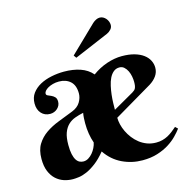

<svg xmlns="http://www.w3.org/2000/svg" viewBox="-106 -819 919 930"><g transform="rotate(-15 353.5 -353.5)"><path d="M238.8 -506.8Q284.2 -506.8 320.3 -494.6Q356.4 -482.4 379.9 -455.1Q414.6 -480.5 453.6 -493.7Q492.7 -506.8 528.8 -506.8Q565.4 -506.8 592.3 -499Q619.1 -491.2 636.7 -478Q654.3 -464.8 663.1 -447.5Q671.9 -430.2 671.9 -411.1Q671.9 -388.2 658.9 -369.9Q646 -351.6 624 -337.9L431.2 -224.1Q431.2 -208.5 435.5 -190.2Q439.9 -171.9 448.7 -153.3Q457.5 -134.8 470.5 -117.9Q483.4 -101.1 500.2 -87.9Q517.1 -74.7 537.8 -66.9Q558.6 -59.1 583 -59.1Q600.1 -59.1 614.7 -63Q629.4 -66.9 642.1 -73.7Q654.8 -80.6 666.5 -89.6Q678.2 -98.6 689.9 -108.9L702.1 -97.2Q690.9 -82 673.3 -64Q655.8 -45.9 630.6 -30Q605.5 -14.2 572.5 -3.7Q539.6 6.8 497.1 6.8Q443.4 6.8 395.5 -16.1Q347.7 -39.1 315.9 -85.9Q289.6 -53.7 264.6 -34.9Q239.7 -16.1 218 -6.6Q196.3 2.9 178.2 5.4Q160.2 7.8 147.9 7.8Q124.5 7.8 102.5 0.5Q80.6 -6.8 63.2 -22.7Q45.9 -38.6 35.4 -64Q24.9 -89.4 24.9 -126Q24.9 -170.4 42.5 -199Q60.1 -227.5 88.6 -247.3Q117.2 -267.1 153.6 -281Q189.9 -294.9 228 -310.1Q256.3 -321.3 269.3 -342.8Q282.2 -364.3 282.2 -386.2Q282.2 -426.8 260.3 -446.8Q238.3 -466.8 203.1 -466.8Q186.5 -466.8 172.4 -462.9Q158.2 -459 147.9 -453.1Q137.7 -447.3 131.8 -440.2Q126 -433.1 126 -426.8Q126 -419.4 133.5 -416.3Q141.1 -413.1 150.4 -408.9Q159.7 -404.8 167.2 -397.2Q174.8 -389.6 174.8 -374Q174.8 -363.8 170.7 -355.2Q166.5 -346.7 159.4 -340.1Q152.3 -333.5 142.8 -329.8Q133.3 -326.2 123 -326.2Q95.7 -326.2 78.9 -344.7Q62 -363.3 62 -394Q62 -423.8 77.6 -445.1Q93.3 -466.3 118.4 -480Q143.6 -493.7 175.3 -500.2Q207 -506.8 238.8 -506.8ZM219.2 -62Q232.4 -62 244.1 -69.3Q255.9 -76.7 265.1 -87.6Q274.4 -98.6 281 -112.1Q287.6 -125.5 290 -138.2Q282.2 -160.2 278.1 -185.3Q273.9 -210.4 273.9 -238.8Q273.9 -252.4 274.7 -265.1Q275.4 -277.8 277.8 -290Q254.9 -285.2 234.9 -277.8Q214.8 -270.5 200 -256.1Q185.1 -241.7 176.5 -218.5Q168 -195.3 168 -158.2Q168 -129.9 172.1 -111.3Q176.3 -92.8 183.3 -81.8Q190.4 -70.8 199.7 -66.4Q209 -62 219.2 -62ZM533.2 -323.2Q539.6 -327.1 543.7 -330.8Q547.9 -334.5 550.3 -339.6Q552.7 -344.7 554 -352.3Q555.2 -359.9 555.2 -371.1Q555.2 -383.3 552.5 -398.2Q549.8 -413.1 543.5 -426.3Q537.1 -439.5 527.3 -448.2Q517.6 -457 503.9 -457Q486.3 -457 473.9 -446.5Q461.4 -436 453.4 -419.4Q445.3 -402.8 440.7 -381.6Q436 -360.4 433.6 -338.9Q431.2 -317.4 430.7 -297.6Q430.2 -277.8 430.2 -264.2ZM305.2 -569.8 438 -698.2Q446.3 -705.6 455.6 -710.2Q464.8 -714.8 474.1 -714.8Q482.9 -714.8 490.7 -710.7Q498.5 -706.5 504.4 -699.7Q510.3 -692.9 513.7 -684.3Q517.1 -675.8 517.1 -667Q517.1 -654.3 508.5 -644.8Q500 -635.3 488.3 -629.9L314.9 -556.2Z"/></g></svg>

Font: Berkshire Swash
Style: Regular
Weight: 700
Designer: Astigmatic (AOETI)
Foundry: Astigmatic (AOETI)
Version: Version 1.000